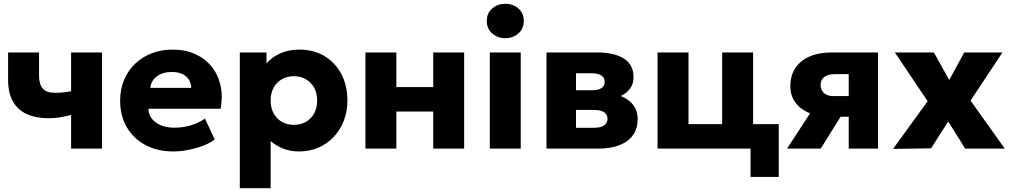

<svg xmlns="http://www.w3.org/2000/svg" viewBox="-20 -788 5358 1018"><path d="M357 0V-178.5Q324 -170 295.5 -165.5Q267 -161 237 -161Q172.5 -161 124.5 -182Q76.5 -203 49.8 -247.8Q23 -292.5 23 -364V-510H187V-386Q187 -342 206.2 -319Q225.5 -296 271.5 -296Q299.5 -296 319.2 -298.5Q339 -301 357 -304V-510H521V0Z M899 15Q815 15 751.5 -18.8Q688 -52.5 652.5 -113.2Q617 -174 617 -255.5Q617 -314.5 637.8 -364Q658.5 -413.5 695.8 -449.5Q733 -485.5 783.8 -505.2Q834.5 -525 895.5 -525Q962.5 -525 1015 -501.2Q1067.5 -477.5 1101.8 -435.2Q1136 -393 1149 -335.8Q1162 -278.5 1150 -211.5H767Q767.5 -181.5 785 -159Q802.5 -136.5 833 -123.8Q863.5 -111 904 -111Q949 -111 989.5 -122.8Q1030 -134.5 1067 -159L1118.5 -48Q1095 -30 1057.8 -15.8Q1020.5 -1.5 978.8 6.8Q937 15 899 15ZM777 -322H994Q993 -360.5 965.5 -383.5Q938 -406.5 891 -406.5Q843.5 -406.5 812.2 -383.5Q781 -360.5 777 -322Z M1251.5 210V-510H1393V-451.5Q1421.5 -485 1465.8 -505Q1510 -525 1568.5 -525Q1641.5 -525 1698.8 -491.5Q1756 -458 1789 -397Q1822 -336 1822 -255Q1822 -198 1803.2 -148.8Q1784.5 -99.5 1750 -62.8Q1715.5 -26 1668.8 -5.5Q1622 15 1565.5 15Q1520.5 15 1482.8 0.5Q1445 -14 1415 -40.5V210ZM1538 -126Q1573.5 -126 1601.5 -141.8Q1629.5 -157.5 1645.5 -186.5Q1661.5 -215.5 1661.5 -255Q1661.5 -295 1645.2 -323.8Q1629 -352.5 1601.2 -368.2Q1573.5 -384 1538 -384Q1503 -384 1475 -368.2Q1447 -352.5 1431 -323.8Q1415 -295 1415 -255Q1415 -215.5 1431 -186.5Q1447 -157.5 1474.8 -141.8Q1502.5 -126 1538 -126Z M1917.5 0V-510H2081.5V-326.5H2277V-510H2441V0H2277V-196.5H2081.5V0Z M2577 0V-510H2741V0ZM2659 -585.5Q2619.5 -585.5 2590.2 -610.2Q2561 -635 2561 -677Q2561 -719 2590.2 -743.5Q2619.5 -768 2659 -768Q2699 -768 2728 -743.5Q2757 -719 2757 -677Q2757 -635 2728 -610.2Q2699 -585.5 2659 -585.5Z M2877.5 0V-510H3145.5Q3236.5 -510 3287.8 -477.5Q3339 -445 3339 -379Q3339 -343 3320.5 -318.2Q3302 -293.5 3270.8 -278.8Q3239.5 -264 3201.5 -258.5L3199 -295Q3273.5 -288.5 3317.2 -252.2Q3361 -216 3361 -156.5Q3361 -107.5 3336.8 -72.5Q3312.5 -37.5 3265.5 -18.8Q3218.5 0 3151 0ZM3034 -110.5H3129.5Q3164.5 -110.5 3182.8 -123Q3201 -135.5 3201 -158.5Q3201 -180.5 3183.2 -192.8Q3165.5 -205 3129.5 -205H3019V-309.5H3117Q3150 -309.5 3168 -320.2Q3186 -331 3186 -354Q3186 -376.5 3167.8 -388Q3149.5 -399.5 3117 -399.5H3034Z M3466.5 0V-510H3630.5V-130H3809V-510H3973V0ZM3959.5 150V0H3903V-130H4109V150Z M4153 0 4329.5 -270.5 4373 -171Q4314.5 -170.5 4268.8 -189.8Q4223 -209 4196.8 -245Q4170.5 -281 4170.5 -332Q4170.5 -387.5 4197 -427.2Q4223.5 -467 4272.5 -488.5Q4321.5 -510 4388.5 -510H4635.5V0H4480V-395H4407.5Q4371 -395 4351 -380.2Q4331 -365.5 4331 -337.5Q4331 -310 4349 -294.2Q4367 -278.5 4399.5 -278.5H4495V-169H4437L4331.5 0Z M4715 1.5 4898.5 -251.5 4724.5 -510H4931.5L5013 -364L5092.5 -510H5295L5126 -254.5L5307.5 0H5097.5L5007.5 -144L4916.5 -1.5Z"/></svg>

Font: Geologica Roman
Style: Bold
Weight: 700
Designer: Sindre Bremnes, Frode Helland
Foundry: Monokrom Skriftforlag AS
Version: Version 1.010;gftools[0.9.28]